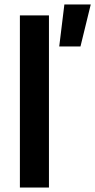

<svg xmlns="http://www.w3.org/2000/svg" viewBox="-20 -839 426 859"><path d="M199 -770V0H69V-770ZM386 -819 340 -631H245L268 -819Z"/></svg>

Font: Unbounded Variable
Style: Regular
Weight: 400
Designer: Luke Prowse, Jean-Baptiste Morizot, Fátima Lázaro, Florian Runge
Foundry: NaN
Version: Version 1.600;FEAKit 1.0